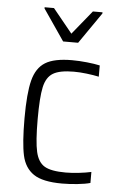

<svg xmlns="http://www.w3.org/2000/svg" viewBox="-53 -770 512 816"><g transform="rotate(5 203.0 -362.0)"><path d="M60 -254Q60 -361 74 -416Q88 -471 126 -494.5Q164 -518 240 -518Q270 -518 303.5 -514.5Q337 -511 359 -506V-458Q336 -463 306.5 -466.5Q277 -470 252 -470Q192 -470 163.5 -453Q135 -436 125.5 -392.5Q116 -349 116 -256Q116 -160 126 -116.5Q136 -73 164 -56.5Q192 -40 254 -40Q280 -40 310.5 -43.5Q341 -47 363 -52V-5Q342 1 308 4.5Q274 8 243 8Q160 8 121.5 -18Q83 -44 71.5 -96.5Q60 -149 60 -254ZM104 -727V-732H144L227 -630L310 -732H351V-727L259 -594H195Z"/></g></svg>

Font: Saira SemiCondensed Light
Style: Regular
Weight: 300
Width: 4
Designer: Hector Gatti with collaboration of the Omnibus-Type team
Foundry: Omnibus-Type
Version: Version 0.072; ttfautohint (v1.8)